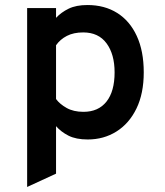

<svg xmlns="http://www.w3.org/2000/svg" viewBox="-20 -543 656 764"><path d="M88 201V-511H203V-472Q223.5 -494 253.2 -508.5Q283 -523 328 -523Q396 -523 446.2 -491.5Q496.5 -460 524.2 -400Q552 -340 552 -255Q552 -171 523 -111.2Q494 -51.5 443.5 -19.8Q393 12 329 12Q282.5 12 252.5 -3.2Q222.5 -18.5 203 -41V148ZM312 -98Q371.5 -98 403.8 -138.8Q436 -179.5 436 -255Q436 -327 404 -370.5Q372 -414 311 -414Q273 -414 246.2 -400.2Q219.5 -386.5 203 -363V-149Q217.5 -129 245 -113.5Q272.5 -98 312 -98Z"/></svg>

Font: Overpass Mono Light
Style: Regular
Weight: 300
Monospace: yes
Designer: Delve Withrington, Dave Bailey
Foundry: Delve Fonts LLC
Version: Version 4.000